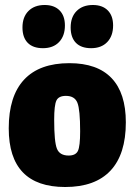

<svg xmlns="http://www.w3.org/2000/svg" viewBox="-20 -737 539 769"><path d="M159 -717Q197 -717 218.5 -695.5Q240 -674 240 -635Q240 -593 216.5 -568.5Q193 -544 152 -544Q112 -544 91 -565.5Q70 -587 70 -627Q70 -669 94 -693Q118 -717 159 -717ZM352 -717Q390 -717 411.5 -695.5Q433 -674 433 -635Q433 -593 409.5 -568.5Q386 -544 345 -544Q305 -544 284 -565.5Q263 -587 263 -627Q263 -669 287 -693Q311 -717 352 -717ZM258 -484Q370 -484 427 -424Q484 -364 484 -247Q484 -119 422.5 -53.5Q361 12 241 12Q15 12 15 -223Q15 -352 76.5 -418Q138 -484 258 -484ZM244 -353Q215 -353 206 -334.5Q197 -316 197 -257Q197 -169 208 -141.5Q219 -114 255 -114Q283 -114 292 -132.5Q301 -151 301 -211Q301 -298 290 -325.5Q279 -353 244 -353Z"/></svg>

Font: Alegreya Sans SC Black
Style: Regular
Weight: 900
Designer: Juan Pablo del Peral
Foundry: Huerta Tipografica
Version: Version 2.007